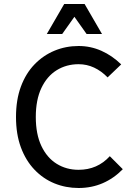

<svg xmlns="http://www.w3.org/2000/svg" viewBox="-20 -930 684 960"><path d="M60 -345Q60 -431 84.5 -497Q109 -563 152.5 -608Q196 -653 252.5 -676.5Q309 -700 373 -700Q433 -700 487 -676Q541 -652 586 -608L518 -543Q487 -575 450.5 -592Q414 -609 373 -609Q312 -609 263.5 -579Q215 -549 187 -490Q159 -431 159 -345Q159 -259 187 -200Q215 -141 263.5 -111Q312 -81 373 -81Q420 -81 459 -98Q498 -115 529 -149L594 -84Q549 -38 493.5 -14Q438 10 373 10Q309 10 252.5 -13Q196 -36 152.5 -81.5Q109 -127 84.5 -193Q60 -259 60 -345ZM214 -760 301 -910H403L490 -760H413L352 -846L291 -760Z"/></svg>

Font: Radio Canada
Style: Regular
Weight: 400
Designer: Charles Daoud, Etienne Aubert Bonn, Alexandre Saumier Demers, Jacques Le Bailly
Foundry: Radio-Canada
Version: Version 2.104;gftools[0.9.28.dev5+ged2979d]